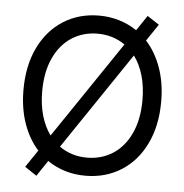

<svg xmlns="http://www.w3.org/2000/svg" viewBox="-54 -786 834 868"><g transform="rotate(5 363.5 -352.0)"><path d="M88.9 -6.8 141.6 -85Q98.1 -133.3 74.5 -201.4Q50.8 -269.5 50.8 -353.5Q50.8 -463.4 90.8 -545.7Q130.9 -627.9 201.7 -672.4Q272.5 -716.8 363.3 -716.8Q411.1 -716.8 454.6 -703.6Q498 -690.4 534.7 -665.5L581.1 -734.4L634.8 -699.2L583.5 -623Q627.4 -574.7 651.6 -506.1Q675.8 -437.5 675.8 -353.5Q675.8 -243.7 635.7 -161.4Q595.7 -79.1 524.7 -34.7Q453.6 9.8 363.3 9.8Q265.6 9.8 190.4 -42L142.6 29.3ZM534.7 -550.8 237.8 -111.3Q291.5 -72.3 363.3 -72.3Q428.2 -72.3 479.7 -105Q531.2 -137.7 561 -201.2Q590.8 -264.6 590.8 -353.5Q590.8 -415 576.2 -464.8Q561.5 -514.6 534.7 -550.8ZM190.9 -157.7 487.8 -596.7Q433.1 -634.8 363.3 -634.8Q298.3 -634.8 246.8 -602.1Q195.3 -569.3 165.5 -505.9Q135.7 -442.4 135.7 -353.5Q135.7 -292.5 150.1 -243.2Q164.6 -193.8 190.9 -157.7Z"/></g></svg>

Font: WEMIX Pretendard
Style: Regular
Weight: 400
Designer: Base glyphs from Inter by Rasmus Andersson; Hangeul glyphs from Noto Sans CJK(Source Han Sans) by Jang Soo-young and Kan
Foundry: Kil Hyung-jin
Version: Version 1.000